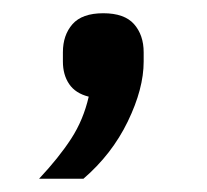

<svg xmlns="http://www.w3.org/2000/svg" viewBox="-20 -137 312 290"><path d="M136 -117Q168 -117 182.5 -100.5Q197 -84 197 -58V-44Q197 -3 173 46.5Q149 96 106 133H39Q69 101 87.5 72.5Q106 44 114 9Q94 4 84.5 -10Q75 -24 75 -44V-58Q75 -84 89.5 -100.5Q104 -117 136 -117Z"/></svg>

Font: IBM Plex Sans KR
Style: Regular
Weight: 400
Designer: Mike Abbink; Paul van der Laan; Pieter van Rosmalen; Wujin Sim; Chorong Kim; Dohee Lee;
Foundry: Sandoll Inc.
Version: Version 1.001